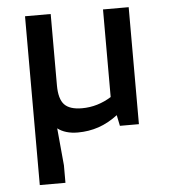

<svg xmlns="http://www.w3.org/2000/svg" viewBox="-50 -520 681 775"><g transform="rotate(-5 290.0 -132.0)"><path d="M80 210V-474H184V-185Q184 -130 205.5 -107Q227 -84 277 -84Q309 -84 339 -93Q369 -102 396 -119V-474H500V0H423L414 -44Q376 -15 336 -1.5Q296 12 252 12Q201 12 170 -12L184 139V210Z"/></g></svg>

Font: Sometype Mono SemiBold
Style: Regular
Weight: 600
Designer: Ryoichi Tsunekawa
Foundry: Dharma Type
Version: Version 1.001